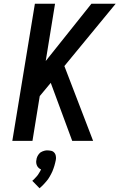

<svg xmlns="http://www.w3.org/2000/svg" viewBox="-20 -755 640 1029"><path d="M479 0H367L252 -311L193 -240L154 0H46L167 -735H275L225 -428L470 -735H600L325 -401ZM192 254 153 214Q158 210 161.5 206.5Q165 203 168.5 199Q172 195 176 191Q180 187 183 182.5Q186 178 189.5 172Q193 166 195 163L200 153Q197 152 194 150Q191 148 188.5 146Q186 144 184 141.5Q182 139 180 136Q178 133 177 129.5Q176 126 175 123Q174 120 174 115Q174 110 174 108L175 103Q175 98 176.5 93.5Q178 89 180 84Q182 79 185 75Q188 71 191.5 67Q195 63 199.5 60.5Q204 58 208.5 56Q213 54 219.5 52.5Q226 51 228 51H235Q239 51 242.5 51.5Q246 52 250 52.5Q254 53 257.5 54Q261 55 264 57Q267 59 269.5 61.5Q272 64 274 67Q276 70 277 73Q278 76 279 80Q280 84 280 88.5Q280 93 280 95L279 103Q277 111 275.5 118.5Q274 126 271.5 133.5Q269 141 266.5 148.5Q264 156 261 163Q258 170 254 177.5Q250 185 246 192Q242 199 237.5 205.5Q233 212 227 218.5Q221 225 214 233Q207 241 204 243Z"/></svg>

Font: Iosevka Aile Semibold Oblique
Style: Regular
Weight: 600
Italic angle: -9°
Designer: Belleve Invis
Foundry: Belleve Invis
Version: Version 31.1.0; ttfautohint (v1.8.4)